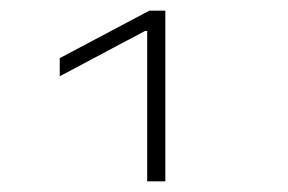

<svg xmlns="http://www.w3.org/2000/svg" viewBox="-20 -750 540 360"><path d="M256 -410V-692H252L92 -607V-641L260 -730H290V-410Z"/></svg>

Font: M PLUS 1 Code ExtraLight
Style: Regular
Weight: 250
Designer: Coji Morishita
Foundry: UNDERFOREST DESIGN
Version: Version 1.002